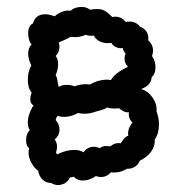

<svg xmlns="http://www.w3.org/2000/svg" viewBox="-20 -538 532 552"><path d="M55 -135Q55 -144 58 -152Q61 -160 66 -164Q60 -171 60 -186Q60 -200 66 -215Q72 -230 77 -235Q73 -236 70 -241Q67 -246 67 -254Q67 -260 71 -272Q60 -284 60 -308Q60 -332 70 -350Q61 -368 61 -384Q61 -400 71 -411Q67 -413 64 -422.5Q61 -432 61 -442Q61 -464 75 -471Q82 -497 110 -497Q122 -497 137 -491Q147 -500 159.5 -504.5Q172 -509 183 -507Q194 -518 215 -518Q229 -518 239 -510Q247 -512 260 -512Q272 -512 281 -507Q290 -502 303 -489Q306 -490 311 -490Q330 -490 341 -475Q346 -476 353 -476Q371 -476 383 -461Q395 -457 401.5 -446.5Q408 -436 406 -422Q420 -410 420 -392Q420 -385 417 -377Q427 -363 427 -344Q427 -326 416 -316Q415 -293 386 -282Q406 -276 419 -257Q432 -238 430 -218Q437 -199 437 -180Q437 -154 425 -137Q426 -118 414.5 -102Q403 -86 382 -76Q378 -65 367.5 -58.5Q357 -52 346 -53Q328 -42 308 -42Q302 -42 299 -43Q288 -29 269 -29Q262 -29 256 -32Q237 -19 218 -19Q202 -19 192 -30Q188 -28 181 -28Q177 -18 167.5 -12Q158 -6 147 -6Q136 -6 127 -12Q112 -12 102 -22Q92 -32 90 -47Q79 -54 70.5 -69.5Q62 -85 62 -100Q62 -104 64 -112Q55 -118 55 -135ZM149 -416Q151 -408 151 -404Q151 -388 140 -377Q147 -369 147 -353Q147 -338 140 -322Q144 -316 145.5 -304.5Q147 -293 149 -288Q156 -294 173 -294Q184 -294 194 -290Q212 -296 227 -296L239 -295Q262 -309 289 -309L299 -308Q310 -328 348 -346Q338 -356 338 -370Q338 -377 341 -384Q334 -392 333 -400Q323 -398 313.5 -402.5Q304 -407 300 -415Q296 -414 289 -414Q276 -414 265 -420Q254 -426 250 -436Q247 -435 241 -435Q233 -435 226 -438Q209 -429 182 -432Q179 -429 165 -423Q151 -417 149 -416ZM286 -118Q295 -118 297 -117Q311 -129 327 -126Q341 -148 349 -147Q345 -166 361 -186Q355 -191 352 -199Q349 -207 351 -215H347Q336 -215 322 -227Q318 -226 308 -226Q295 -226 288 -229Q281 -224 269.5 -221Q258 -218 255 -217Q239 -211 222 -211Q216 -211 204 -213Q185 -202 164 -202Q153 -202 147 -205Q143 -203 142 -199Q141 -195 140 -193Q151 -181 151 -165Q151 -148 137 -137Q144 -129 144 -115Q144 -108 141 -100L144 -94Q153 -99 167 -103Q181 -107 194 -107Q210 -107 220 -100Q231 -116 250 -116Q259 -116 266 -112Q272 -116 279 -118Z"/></svg>

Font: Pangolin
Style: Regular
Weight: 400
Designer: Kevin Burke
Foundry: Google, Inc.
Version: Version 1.101